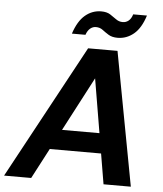

<svg xmlns="http://www.w3.org/2000/svg" viewBox="-81 -950 851 1002"><g transform="rotate(5 344.0 -449.0)"><path d="M-22 0 357 -700H511L642 0H499L407 -547L120 0ZM114 -159 168 -264H532L549 -159ZM266 -769Q288 -836 325 -867Q362 -898 409 -898Q438 -898 456 -886.5Q474 -875 489.5 -863.5Q505 -852 525 -852Q542 -852 555.5 -863Q569 -874 576 -897H648Q627 -830 589.5 -799Q552 -768 505 -768Q476 -768 457.5 -779.5Q439 -791 424 -802.5Q409 -814 388 -814Q372 -814 358.5 -803Q345 -792 337 -769Z"/></g></svg>

Font: DM Sans 12pt
Style: Bold Italic
Weight: 700
Italic angle: -10°
Version: Version 4.004;gftools[0.9.30]